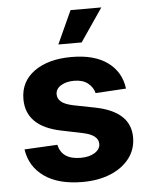

<svg xmlns="http://www.w3.org/2000/svg" viewBox="-54 -808 671 862"><g transform="rotate(-5 281.0 -376.5)"><path d="M513.7 -390.1 376 -381.8Q370.1 -407.7 346.9 -426.5Q323.7 -445.3 284.2 -445.3Q249 -445.3 225.1 -430.7Q201.2 -416 201.2 -391.6Q201.2 -372.1 216.8 -358.4Q232.4 -344.7 270 -336.4L369.1 -316.9Q526.4 -285.6 526.4 -169.4Q526.4 -115.2 495.1 -74.7Q463.9 -34.2 409.2 -11.7Q354.5 10.7 283.7 10.7Q175.3 10.7 111.3 -34.4Q47.4 -79.6 36.1 -157.7L184.6 -165.5Q199.7 -98.1 284.2 -98.1Q323.7 -98.1 348.1 -113.8Q372.6 -129.4 372.6 -153.3Q372.6 -193.8 302.7 -208L208.5 -227.5Q50.8 -259.3 50.8 -382.8Q50.8 -461.9 114 -507.3Q177.2 -552.7 281.7 -552.7Q385.3 -552.7 444.8 -509Q504.4 -465.3 513.7 -390.1ZM228.5 -613.8 296.4 -762.7H435.1L333.5 -613.8Z"/></g></svg>

Font: Konkhmer Sleokchher
Style: Regular
Weight: 400
Designer: Suon May Sophanith
Version: Version 1.000; ttfautohint (v1.8.4.7-5d5b);gftools[0.9.23]